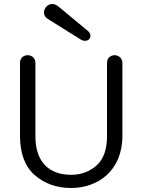

<svg xmlns="http://www.w3.org/2000/svg" viewBox="-20 -924 712 960"><path d="M274 -890C263 -899 253 -904 242 -904C218 -904 200 -884 200 -861C200 -848 206 -838 218 -830L386 -725C392 -722 398 -720 403 -720C422 -720 432 -729 432 -747C432 -754 428 -761 421 -768ZM515 -242C515 -177 498 -128 463 -97C428 -66 386 -50 336 -50C225 -50 157 -114 157 -243V-610C157 -635 138 -648 118 -648C99 -648 80 -635 80 -610V-246C80 -158 104 -92 153 -49C202 -6 263 16 336 16C466 16 592 -67 592 -245V-610C592 -635 570 -648 554 -648C534 -648 515 -635 515 -610Z"/></svg>

Font: Dongle Light
Style: Regular
Weight: 300
Designer: Yanghee Ryu
Foundry: Yanghee Ryu
Version: Version 2.000